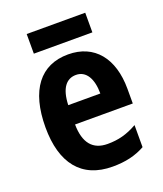

<svg xmlns="http://www.w3.org/2000/svg" viewBox="-134 -801 765 900"><g transform="rotate(-20 248.5 -351.0)"><path d="M398 -712H106V-614H398ZM255 -556C117 -556 39 -456 39 -270C39 -92 118 10 273 10C338 10 388 -2 435 -28V-138C384 -109 340 -98 287 -98C213 -98 175 -144 174 -236H462V-309C462 -462 386 -556 255 -556ZM257 -453C308 -453 335 -405 335 -332H175C178 -417 210 -453 257 -453Z"/></g></svg>

Font: Noto Sans Devanagari Condensed
Style: Bold
Weight: 700
Width: 3
Designer: Jelle Bosma - Monotype Design Team
Foundry: Monotype Imaging Inc.
Version: Version 2.004